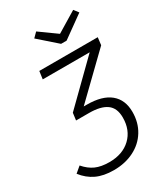

<svg xmlns="http://www.w3.org/2000/svg" viewBox="-227 -981 939 1084"><g transform="rotate(-30 242.0 -438.5)"><path d="M474 -636 216 -386H236Q336 -386 387.5 -343.5Q439 -301 439 -222Q439 -153 406.5 -100Q374 -47 316 -18Q258 11 185 11Q118 11 71.5 -11Q25 -33 -9 -77L29 -109Q60 -73 96 -57Q132 -41 185 -41Q272 -41 324 -90.5Q376 -140 376 -222Q376 -284 337.5 -311.5Q299 -339 224 -339H138L139 -340L145 -386L398 -634H92L99 -685H480ZM460 -858 318 -756H282L166 -858L195 -887L305 -808L437 -888Z"/></g></svg>

Font: Fira Sans Light
Style: Italic
Weight: 300
Italic angle: -8°
Designer: bBox Type GmbH & Carrois Corporate GbR & Edenspiekermann AG
Foundry: bBox Type GmbH & Carrois Corporate GbR & Edenspiekermann AG
Version: Version 4.301